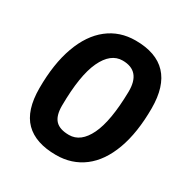

<svg xmlns="http://www.w3.org/2000/svg" viewBox="-159 -809 918 950"><g transform="rotate(30 300.0 -334.0)"><path d="M52 -236Q52 -375 88 -474.5Q124 -574 190.5 -626Q257 -678 347 -678Q583 -678 583 -427Q583 -288 547 -189.5Q511 -91 444.5 -40.5Q378 10 288 10Q171 10 111.5 -49.5Q52 -109 52 -236ZM443 -440Q445 -560 341 -560Q273 -560 233 -475Q193 -390 192 -216Q192 -159 216.5 -133.5Q241 -108 294 -108Q361 -108 400.5 -190Q440 -272 443 -440Z"/></g></svg>

Font: SN Pro Bold
Style: Bold Italic
Weight: 700
Italic angle: -9°
Designer: Tobias Whetton
Foundry: Supernotes
Version: Version 1.003